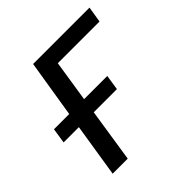

<svg xmlns="http://www.w3.org/2000/svg" viewBox="-139 -596 703 703"><g transform="rotate(-45 212.0 -245.0)"><path d="M54 0 87 -208H8L17 -267H96L132 -490H424L414 -428H198L173 -267H293L284 -208H164L132 0Z"/></g></svg>

Font: Nunito Sans 10pt Condensed
Style: Italic
Weight: 400
Width: 3
Italic angle: -9°
Designer: Vernon Adams
Foundry: Vernon Adams
Version: Version 3.101;gftools[0.9.27]